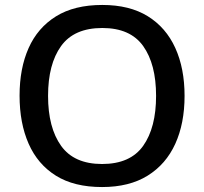

<svg xmlns="http://www.w3.org/2000/svg" viewBox="-20 -745 824 775"><path d="M725 -358Q725 -247 687.5 -164.5Q650 -82 576 -36Q502 10 392 10Q279 10 205.5 -36Q132 -82 95.5 -165Q59 -248 59 -359Q59 -469 95.5 -551Q132 -633 206 -679Q280 -725 393 -725Q503 -725 576.5 -679.5Q650 -634 687.5 -551.5Q725 -469 725 -358ZM174 -358Q174 -230 226.5 -156.5Q279 -83 392 -83Q506 -83 558 -156.5Q610 -230 610 -358Q610 -486 558 -559Q506 -632 393 -632Q279 -632 226.5 -559Q174 -486 174 -358Z"/></svg>

Font: Noto Sans Lao Looped Medium
Style: Regular
Weight: 500
Designer: Mark Frömberg, Ben Mitchell
Foundry: The Fontpad Ltd
Version: Version 1.002; ttfautohint (v1.8.4.7-5d5b)